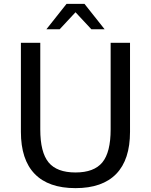

<svg xmlns="http://www.w3.org/2000/svg" viewBox="-20 -948 772 982"><path d="M86.9 -729H186V-286.1Q186 -168.9 228.5 -117.4Q271 -65.9 366.2 -65.9Q460.9 -65.9 503.4 -117.4Q545.9 -168.9 545.9 -286.1V-729H645V-273.9Q645 -131.3 574.5 -58.6Q503.9 14.2 366.2 14.2Q228 14.2 157.5 -58.6Q86.9 -131.3 86.9 -273.9ZM320.3 -928.2H412.1L515.1 -798.3H447.3L366.2 -885.3L285.2 -798.3H217.3Z"/></svg>

Font: Pangururan
Style: Regular
Weight: 400
Designer: Uli Kozok
Foundry: Michael Everson and Uli Kozok
Version: Version 1.005